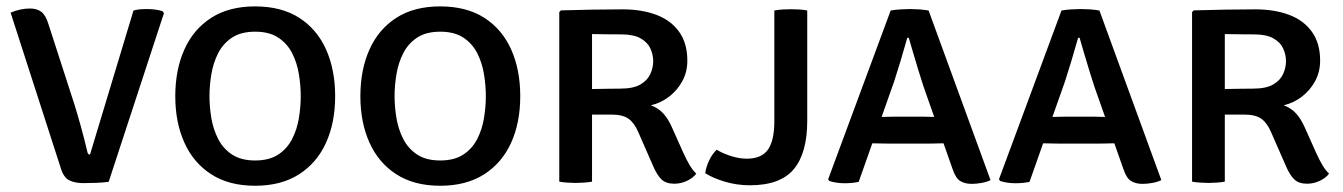

<svg xmlns="http://www.w3.org/2000/svg" viewBox="-20 -579 4282 612"><path d="M405.5 -545.5Q417 -548.6 427.2 -549.4Q437.5 -550.2 446.8 -550.2Q457.7 -550.2 471.4 -548.9Q485 -547.5 498.2 -543.3L502.6 -537.1L326.4 0.6Q309.3 2.9 287.5 3.8Q265.6 4.7 245.6 4.7Q219.6 4.7 201.4 -3.9Q183.1 -12.4 173.7 -43.2L13.8 -538.7Q28.2 -545 43.9 -548.4Q59.6 -551.9 75.8 -551.9Q97.7 -551.9 111.6 -541.4Q125.6 -530.9 134.4 -502.2L217.2 -246.2Q227.4 -213.5 238.6 -172.9Q249.8 -132.4 258.8 -93.5Q261.1 -86 266.8 -86Z M647.7 -272.2Q647.7 -238.3 653.7 -202.6Q659.7 -166.8 675.3 -136.2Q690.9 -105.5 719.5 -86.5Q748.1 -67.5 793.3 -67.5Q838.5 -67.5 867.1 -86.5Q895.7 -105.5 911.3 -136.2Q926.9 -166.8 932.7 -202.6Q938.6 -238.3 938.6 -272.2Q938.6 -306.4 932.7 -342.5Q926.9 -378.5 911.3 -409.3Q895.7 -440 867.1 -459Q838.5 -478 793.3 -478Q748.1 -478 719.5 -459Q690.9 -440 675.3 -409.3Q659.7 -378.5 653.7 -342.5Q647.7 -306.4 647.7 -272.2ZM538.7 -272.2Q538.7 -356.6 567.7 -421.2Q596.6 -485.8 653.3 -522.2Q709.9 -558.6 793.1 -558.6Q877 -558.6 933.7 -522.3Q990.3 -486 1019.3 -421.4Q1048.3 -356.8 1048.3 -272.2Q1048.3 -187.7 1019 -123.5Q989.6 -59.2 932.8 -23.1Q875.9 13.1 793.1 13.1Q709.9 13.1 653.3 -23.5Q596.6 -60 567.7 -124.4Q538.7 -188.7 538.7 -272.2Z M1237.7 -272.2Q1237.7 -238.3 1243.7 -202.6Q1249.7 -166.8 1265.3 -136.2Q1280.9 -105.5 1309.5 -86.5Q1338.1 -67.5 1383.3 -67.5Q1428.5 -67.5 1457.1 -86.5Q1485.7 -105.5 1501.3 -136.2Q1516.9 -166.8 1522.7 -202.6Q1528.6 -238.3 1528.6 -272.2Q1528.6 -306.4 1522.7 -342.5Q1516.9 -378.5 1501.3 -409.3Q1485.7 -440 1457.1 -459Q1428.5 -478 1383.3 -478Q1338.1 -478 1309.5 -459Q1280.9 -440 1265.3 -409.3Q1249.7 -378.5 1243.7 -342.5Q1237.7 -306.4 1237.7 -272.2ZM1128.7 -272.2Q1128.7 -356.6 1157.7 -421.2Q1186.6 -485.8 1243.3 -522.2Q1299.9 -558.6 1383.1 -558.6Q1467 -558.6 1523.7 -522.3Q1580.3 -486 1609.3 -421.4Q1638.3 -356.8 1638.3 -272.2Q1638.3 -187.7 1609 -123.5Q1579.6 -59.2 1522.8 -23.1Q1465.9 13.1 1383.1 13.1Q1299.9 13.1 1243.3 -23.5Q1186.6 -60 1157.7 -124.4Q1128.7 -188.7 1128.7 -272.2Z M2170.9 -385.8Q2170.9 -349.5 2154.8 -320.1Q2138.8 -290.8 2112.3 -270.6Q2085.9 -250.5 2054.8 -243.4Q2079.9 -233.8 2095 -216.5Q2110.2 -199.3 2121.3 -174.2L2158.9 -90.2Q2167.9 -70.4 2177.9 -53.3Q2188 -36.2 2199.4 -25.5Q2189.1 -11.7 2169.6 -2.5Q2150.1 6.6 2129.3 6.6Q2103.2 6.6 2089 -6.8Q2074.9 -20.1 2063.2 -46.8L2014.4 -158.1Q2002 -187.1 1983.6 -200.4Q1965.2 -213.8 1928.4 -213.8H1822.4V-294.5Q1844.4 -294.8 1869.9 -295.3Q1895.4 -295.8 1918.6 -296.1Q1941.8 -296.5 1957.1 -296.5Q1998.7 -296.5 2021.4 -309.8Q2044.1 -323.2 2053.1 -343.4Q2062.1 -363.6 2062.1 -384Q2062.1 -404.9 2053 -424.6Q2044 -444.3 2021.8 -456.8Q1999.6 -469.4 1960.1 -469.4Q1939.6 -469.4 1914.3 -469.7Q1889.1 -470 1867.1 -470.4V0Q1854.8 2.2 1840.8 3.1Q1826.8 4.1 1815 4.1Q1803.9 4.1 1789.1 3.1Q1774.3 2.2 1762.7 0V-540.5L1767.9 -545.9Q1820.7 -547.4 1868.1 -548.3Q1915.6 -549.2 1964.1 -549.2Q2025.7 -549.2 2072.4 -531.6Q2119 -513.9 2144.9 -477.4Q2170.9 -441 2170.9 -385.8Z M2264.5 -101.8Q2283.4 -90.1 2310 -81.6Q2336.6 -73.2 2359.9 -73.2Q2408.1 -73.2 2428.2 -102.6Q2448.2 -132 2448.2 -192.2V-545.5Q2460.1 -547.9 2474.9 -548.8Q2489.7 -549.6 2501.2 -549.6Q2513.1 -549.6 2527.2 -548.8Q2541.4 -548.1 2553.1 -545.5V-194Q2553.1 -91.1 2510.2 -39.8Q2467.3 11.6 2370.1 11.6Q2328.9 11.6 2290.4 0.1Q2251.9 -11.5 2227.9 -26.9Q2230.7 -46.9 2240.2 -67.2Q2249.6 -87.4 2264.5 -101.8Z M2819 -545.5Q2832.1 -547.9 2850.1 -549.1Q2868.1 -550.2 2881.3 -550.2Q2893.7 -550.2 2910.1 -549.1Q2926.4 -547.9 2939.9 -545.5L3137.3 -4.9Q3125.6 1.1 3108.5 4.1Q3091.5 7.1 3077.3 7.1Q3056.2 7.1 3041.2 -1.7Q3026.1 -10.4 3016 -41.2L2924.3 -301.6Q2917.1 -323.1 2908.5 -351.2Q2900 -379.3 2891.6 -407.5Q2883.2 -435.7 2876.7 -458.6H2872Q2862.8 -425.8 2851 -386.4Q2839.2 -347.1 2830.5 -320.5L2717.1 0.6Q2707.4 2.9 2695.6 4Q2683.7 5.1 2672 5.1Q2658.4 5.1 2645.2 3Q2632.1 1 2623.3 -2.2L2619.7 -7.5ZM2813 -121.3Q2808.6 -121.3 2796.1 -121.5Q2783.7 -121.8 2771.3 -122Q2758.9 -122.3 2753.9 -122.3H2709.4L2743 -206.2H2782.1Q2787 -206.2 2797.8 -206.4Q2808.5 -206.7 2819.3 -206.9Q2830.1 -207.2 2834.5 -207.2H2918.6Q2923.3 -207.2 2932.9 -206.9Q2942.4 -206.7 2951.9 -206.4Q2961.5 -206.2 2966.5 -206.2H3007.9L3038.9 -122.3H2992.6Q2988 -122.3 2976.5 -122Q2965 -121.8 2953.3 -121.5Q2941.7 -121.3 2937.3 -121.3Z M3363.5 -545.5Q3376.6 -547.9 3394.6 -549.1Q3412.6 -550.2 3425.8 -550.2Q3438.2 -550.2 3454.6 -549.1Q3470.9 -547.9 3484.4 -545.5L3681.8 -4.9Q3670.1 1.1 3653 4.1Q3636 7.1 3621.8 7.1Q3600.7 7.1 3585.7 -1.7Q3570.6 -10.4 3560.5 -41.2L3468.8 -301.6Q3461.6 -323.1 3453 -351.2Q3444.5 -379.3 3436.1 -407.5Q3427.7 -435.7 3421.2 -458.6H3416.5Q3407.3 -425.8 3395.5 -386.4Q3383.7 -347.1 3375 -320.5L3261.6 0.6Q3251.9 2.9 3240.1 4Q3228.2 5.1 3216.5 5.1Q3202.9 5.1 3189.7 3Q3176.6 1 3167.8 -2.2L3164.2 -7.5ZM3357.5 -121.3Q3353.1 -121.3 3340.6 -121.5Q3328.2 -121.8 3315.8 -122Q3303.4 -122.3 3298.4 -122.3H3253.9L3287.5 -206.2H3326.6Q3331.5 -206.2 3342.3 -206.4Q3353 -206.7 3363.8 -206.9Q3374.6 -207.2 3379 -207.2H3463.1Q3467.8 -207.2 3477.4 -206.9Q3486.9 -206.7 3496.4 -206.4Q3506 -206.2 3511 -206.2H3552.4L3583.4 -122.3H3537.1Q3532.5 -122.3 3521 -122Q3509.5 -121.8 3497.8 -121.5Q3486.2 -121.3 3481.8 -121.3Z M4187.9 -385.8Q4187.9 -349.5 4171.8 -320.1Q4155.8 -290.8 4129.3 -270.6Q4102.9 -250.5 4071.8 -243.4Q4096.9 -233.8 4112 -216.5Q4127.2 -199.3 4138.3 -174.2L4175.9 -90.2Q4184.9 -70.4 4194.9 -53.3Q4205 -36.2 4216.4 -25.5Q4206.1 -11.7 4186.6 -2.5Q4167.1 6.6 4146.3 6.6Q4120.2 6.6 4106 -6.8Q4091.9 -20.1 4080.2 -46.8L4031.4 -158.1Q4019 -187.1 4000.6 -200.4Q3982.2 -213.8 3945.4 -213.8H3839.4V-294.5Q3861.4 -294.8 3886.9 -295.3Q3912.4 -295.8 3935.6 -296.1Q3958.8 -296.5 3974.1 -296.5Q4015.7 -296.5 4038.4 -309.8Q4061.1 -323.2 4070.1 -343.4Q4079.1 -363.6 4079.1 -384Q4079.1 -404.9 4070 -424.6Q4061 -444.3 4038.8 -456.8Q4016.6 -469.4 3977.1 -469.4Q3956.6 -469.4 3931.3 -469.7Q3906.1 -470 3884.1 -470.4V0Q3871.8 2.2 3857.8 3.1Q3843.8 4.1 3832 4.1Q3820.9 4.1 3806.1 3.1Q3791.3 2.2 3779.7 0V-540.5L3784.9 -545.9Q3837.7 -547.4 3885.1 -548.3Q3932.6 -549.2 3981.1 -549.2Q4042.7 -549.2 4089.4 -531.6Q4136 -513.9 4161.9 -477.4Q4187.9 -441 4187.9 -385.8Z"/></svg>

Font: Signika SC
Style: Regular
Weight: 300
Designer: Anna Giedryś
Foundry: Anna Giedryś
Version: Version 2.000